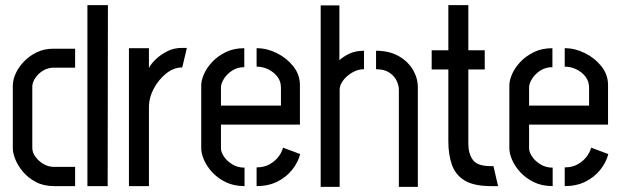

<svg xmlns="http://www.w3.org/2000/svg" viewBox="-20 -726 2432 749"><path d="M191 0Q150 0 120 -16Q90 -32 70 -55.5Q50 -79 40 -104Q30 -129 30 -147V-392Q30 -415 41.5 -440Q53 -465 74.5 -487Q96 -509 124.5 -522.5Q153 -536 188 -536H273V-462H189Q167 -462 148 -450.5Q129 -439 117.5 -421.5Q106 -404 106 -388V-149Q106 -131 118.5 -114Q131 -97 150 -86Q169 -75 190 -75H273V0ZM321 0V-706H401L400 0Z M483 0V-538H561V-461Q570 -478 588.5 -495.5Q607 -513 632.5 -526Q658 -539 688 -539Q694 -539 699 -539Q704 -539 709 -539L691 -463Q658 -463 628.5 -439.5Q599 -416 580 -380.5Q561 -345 561 -307V0Z M934 0Q892 0 860.5 -15.5Q829 -31 807.5 -54.5Q786 -78 775.5 -103Q765 -128 765 -147V-393Q765 -412 775.5 -436.5Q786 -461 807.5 -484Q829 -507 860.5 -522.5Q892 -538 933 -538V-464Q906 -464 885.5 -450.5Q865 -437 853.5 -418.5Q842 -400 842 -385V-314H1076V-384Q1076 -409 1062 -427Q1048 -445 1026.5 -455.5Q1005 -466 981 -466V-538Q1021 -538 1059.5 -519Q1098 -500 1124 -467.5Q1150 -435 1150 -394V-240H842V-147Q842 -133 853.5 -115.5Q865 -98 886 -85Q907 -72 934 -72ZM981 0V-73Q1011 -73 1032.5 -85.5Q1054 -98 1067 -115.5Q1080 -133 1084 -150L1151 -125Q1143 -93 1120 -64Q1097 -35 1062 -17.5Q1027 0 981 0Z M1231 3V-705H1304V-491Q1316 -503 1340.5 -515.5Q1365 -528 1400 -528V-456Q1376 -456 1354 -443Q1332 -430 1318.5 -412Q1305 -394 1305 -376V3ZM1536 3V-376Q1536 -393 1527 -411.5Q1518 -430 1498.5 -443Q1479 -456 1447 -456V-528Q1499 -528 1535.5 -507Q1572 -486 1591 -453.5Q1610 -421 1610 -385V3Z M1890 0Q1826 -1 1791.5 -22.5Q1757 -44 1743 -83Q1729 -122 1729 -175V-455H1664V-530H1729V-706H1807V-530H1871V-455H1807V-165Q1807 -127 1824.5 -102.5Q1842 -78 1893 -78H1905L1923 0Z M2136 0Q2094 0 2062.5 -15.5Q2031 -31 2009.5 -54.5Q1988 -78 1977.5 -103Q1967 -128 1967 -147V-393Q1967 -412 1977.5 -436.5Q1988 -461 2009.5 -484Q2031 -507 2062.5 -522.5Q2094 -538 2135 -538V-464Q2108 -464 2087.5 -450.5Q2067 -437 2055.5 -418.5Q2044 -400 2044 -385V-314H2278V-384Q2278 -409 2264 -427Q2250 -445 2228.5 -455.5Q2207 -466 2183 -466V-538Q2223 -538 2261.5 -519Q2300 -500 2326 -467.5Q2352 -435 2352 -394V-240H2044V-147Q2044 -133 2055.5 -115.5Q2067 -98 2088 -85Q2109 -72 2136 -72ZM2183 0V-73Q2213 -73 2234.5 -85.5Q2256 -98 2269 -115.5Q2282 -133 2286 -150L2353 -125Q2345 -93 2322 -64Q2299 -35 2264 -17.5Q2229 0 2183 0Z"/></svg>

Font: Stick No Bills
Style: Regular
Weight: 400
Version: Version 2.000